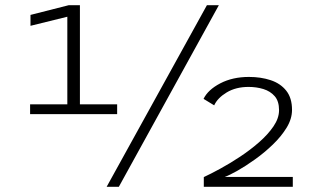

<svg xmlns="http://www.w3.org/2000/svg" viewBox="-20 -720 1255 740"><path d="M96 -280V-318H239.5V-655.5L97.5 -620.5V-662.5L245 -700H288V-318H431.5V-280ZM391 0 777.5 -700H823.5L438 0ZM765.5 0V-37.5Q791.5 -49.5 828.8 -69.8Q866 -90 905.2 -116Q944.5 -142 978.8 -172Q1013 -202 1034.2 -233.2Q1055.5 -264.5 1055.5 -295.5Q1055.5 -330 1038.8 -349.2Q1022 -368.5 995.2 -376.8Q968.5 -385 938 -385Q889 -385 853.8 -363.8Q818.5 -342.5 805.5 -314L764.5 -339Q781.5 -374 829 -398.8Q876.5 -423.5 939.5 -423.5Q985.5 -423.5 1023.2 -411Q1061 -398.5 1083.2 -370.5Q1105.5 -342.5 1105.5 -296.5Q1105.5 -262 1084.8 -228Q1064 -194 1031.5 -162.8Q999 -131.5 963 -105.8Q927 -80 895.5 -62.2Q864 -44.5 846 -38H1108.5V0Z"/></svg>

Font: Trispace SemiExpanded ExtraLight
Style: Regular
Weight: 200
Width: 6
Designer: Tyler Finck
Foundry: Etcetera Type Company
Version: Version 1.210; ttfautohint (v1.8.3)